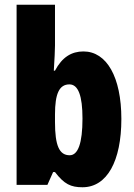

<svg xmlns="http://www.w3.org/2000/svg" viewBox="-20 -780 564 810"><path d="M212 -588V-760H50V0H180L204 -54H212C251 -3 279 10 328 10C432 10 492 -101 492 -278C492 -455 430 -563 332 -563C282 -563 242 -539 212 -482H207C210 -532 212 -567 212 -588ZM273 -424C310 -424 328 -376 328 -280C328 -175 309 -125 274 -125C230 -125 212 -166 212 -265V-297C212 -385 230 -424 273 -424Z"/></svg>

Font: Noto Sans Thai ExtCond Blk
Style: Regular
Weight: 900
Width: 2
Designer: Monotype Design Team
Foundry: Monotype Imaging Inc.
Version: Version 2.002